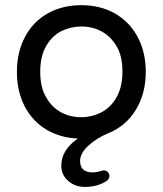

<svg xmlns="http://www.w3.org/2000/svg" viewBox="-20 -529 634 748"><path d="M292 97.7Q292 142.6 340.8 142.6Q356.4 142.6 375 136.7L377.9 135.7L383.8 134.8Q393.6 134.8 399.9 141.1Q406.2 147.5 406.2 157.2Q406.2 168 395.5 175.8Q360.4 199.2 310.5 199.2Q272.5 199.2 245.6 175.8Q218.8 152.3 218.8 116.2Q218.8 55.7 283.2 10.7Q213.9 7.8 160.2 -24.4Q105.5 -57.6 75.7 -115.7Q45.9 -173.8 45.9 -249Q45.9 -325.2 77.1 -384.8Q108.4 -444.3 165.5 -476.6Q222.7 -508.8 296.9 -508.8Q371.1 -508.8 427.7 -476.6Q485.4 -443.4 516.6 -384.3Q547.9 -325.2 547.9 -249Q547.9 -164.1 508.8 -100.6Q469.7 -37.1 401.4 -9.8Q356.4 8.8 324.2 38.6Q292 68.4 292 97.7ZM296.9 -72.3Q336.9 -72.3 374 -90.8Q412.1 -110.4 434.6 -150.9Q457 -191.4 457 -250Q457 -311.5 433.6 -349.6Q412.1 -386.7 376.5 -406.2Q340.8 -425.8 296.9 -425.8Q256.8 -425.8 219.7 -408.2Q181.6 -388.7 159.2 -348.6Q136.7 -308.6 136.7 -250Q136.7 -187.5 160.2 -149.4Q181.6 -111.3 217.3 -91.8Q252.9 -72.3 296.9 -72.3Z"/></svg>

Font: FakePearl
Style: Regular
Weight: 400
Version: Version 1.2